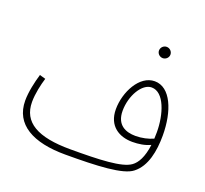

<svg xmlns="http://www.w3.org/2000/svg" viewBox="-120 -812 1044 976"><g transform="rotate(20 402.5 -324.5)"><path d="M623 -609C640 -609 654 -623 654 -639C654 -656 640 -670 623 -670C606 -670 592 -656 592 -639C592 -623 606 -609 623 -609ZM325 21C498 21 636 15 684 -24C742 -69 758 -155 758 -239C758 -371 712 -485 626 -485C544 -485 488 -377 488 -284C488 -193 552 -156 623 -156C656 -156 691 -161 720 -175C711 -106 689 -69 664 -51C618 -17 497 -13 340 -13C163 -13 75 -63 75 -173C75 -218 87 -270 98 -306L66 -315C53 -272 40 -214 40 -168C40 -38 151 21 325 21ZM523 -288C523 -370 570 -450 622 -450C690 -450 724 -341 724 -245C724 -233 723 -221 723 -210C697 -198 662 -190 628 -190C575 -190 523 -211 523 -288Z"/></g></svg>

Font: Noto Sans Arabic UI Cn XLt
Style: Regular
Weight: 200
Width: 3
Designer: Monotype Design Team, Nadine Chahine and Nizar Qandah
Foundry: Monotype Imaging Inc.
Version: Version 2.010